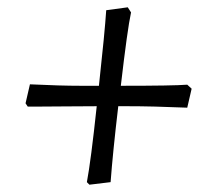

<svg xmlns="http://www.w3.org/2000/svg" viewBox="-20 -508 590 526"><path d="M225 -2 218 -9Q229 -67 245 -217Q204 -217 160 -216.5Q116 -216 88 -216Q60 -216 56 -216L50 -225L62 -277Q144 -273 202 -273H251Q267 -419 271 -480L330 -488L339 -474Q329 -428 311 -273Q456 -273 493 -276L505 -265L493 -213Q399 -217 329 -217H304Q289 -90 283 -9Z"/></svg>

Font: Albura Medium
Style: Italic
Weight: 462
Italic angle: -7°
Designer: Mercedes Jáuregui
Foundry: Omnibus-Type Team
Version: Version 1.000